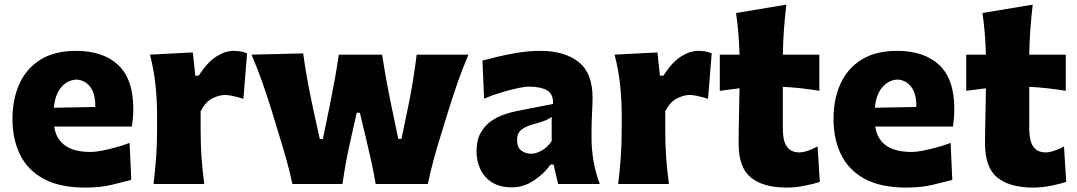

<svg xmlns="http://www.w3.org/2000/svg" viewBox="-20 -807 4721 842"><path d="M354 15.6Q241.7 15.6 171.1 -22.9Q100.6 -61.5 67.6 -129.4Q34.7 -197.3 34.7 -285.2Q34.7 -372.6 65.4 -439.9Q96.2 -507.3 158 -545.7Q219.7 -584 313 -584Q432.1 -584 498.3 -522Q564.5 -460 564.5 -330.1Q564.5 -306.2 562.7 -288.1Q561 -270 558.6 -252H217.8Q225.1 -198.7 264.2 -169.7Q303.2 -140.6 378.4 -140.6Q397.9 -140.6 427 -146.2Q456.1 -151.9 488.3 -160.9Q520.5 -169.9 548.3 -180.2L555.7 -18.1Q520 -8.8 470.2 3.4Q420.4 15.6 354 15.6ZM397.9 -337.9Q398.9 -394.5 376.2 -425.3Q353.5 -456.1 314.9 -458Q274.9 -455.6 248 -423.6Q221.2 -391.6 216.3 -334.5Z M653.3 0Q660.6 -60.1 664.8 -116.9Q668.9 -173.8 668.9 -244.6V-300.8Q668.9 -366.2 662.1 -432.4Q655.3 -498.5 637.7 -567.4L825.7 -577.1L836.4 -475.1H851.6Q889.2 -534.2 928.7 -559.1Q968.3 -584 1004.9 -584Q1016.6 -584 1032.7 -581.8Q1048.8 -579.6 1063.5 -572.8L1047.4 -373.5Q1026.4 -380.4 1003.9 -385.5Q981.4 -390.6 967.3 -390.6Q941.9 -390.6 911.6 -375.7Q881.3 -360.8 859.9 -319.3V-233.9Q859.9 -171.4 863.8 -115.7Q867.7 -60.1 876 0Z M1262.2 0Q1251 -53.7 1235.8 -107.7Q1220.7 -161.6 1203.6 -216.3L1172.9 -316.9Q1153.3 -380.4 1131.8 -442.1Q1110.4 -503.9 1083 -567.4L1309.6 -572.8Q1316.9 -516.6 1328.1 -455.6Q1339.4 -394.5 1351.6 -337.9L1382.3 -197.8H1396L1425.3 -340.3Q1437 -397.5 1447.3 -453.9Q1457.5 -510.3 1465.8 -567.4H1655.8Q1664.1 -512.7 1674.6 -454.8Q1685.1 -397 1696.8 -340.8L1726.6 -197.8H1740.7L1771 -344.2Q1782.2 -397.9 1791.7 -457.5Q1801.3 -517.1 1807.1 -567.4H2034.2Q2007.3 -503.9 1985.8 -441.7Q1964.4 -379.4 1944.8 -316.9L1914.1 -217.3Q1896.5 -162.1 1881.8 -107.2Q1867.2 -52.2 1856 0H1627.4Q1619.6 -47.4 1608.6 -97.9Q1597.7 -148.4 1586.4 -194.8L1558.1 -312.5H1544.4L1517.6 -192.9Q1495.6 -98.6 1481.9 0Z M2225.1 14.6Q2172.9 14.6 2138.4 -6.8Q2104 -28.3 2086.9 -64.2Q2069.8 -100.1 2069.8 -143.1Q2069.8 -191.9 2087.6 -223.9Q2105.5 -255.9 2133.3 -275.4Q2161.1 -294.9 2191.2 -304.9Q2221.2 -314.9 2245.1 -319.8L2405.3 -351.1Q2407.2 -394.5 2378.9 -410.9Q2350.6 -427.2 2296.9 -427.2Q2283.2 -427.2 2250.7 -420.4Q2218.3 -413.6 2178.5 -401.6Q2138.7 -389.6 2103 -374.5L2095.7 -541.5Q2123.5 -548.8 2164.8 -558.8Q2206.1 -568.8 2254.2 -576.4Q2302.2 -584 2350.1 -584Q2455.1 -584 2516.8 -535.6Q2578.6 -487.3 2578.6 -378.4Q2578.6 -350.6 2576.4 -310.8Q2574.2 -271 2574.2 -240.2V-198.7Q2574.2 -154.8 2582 -105Q2589.8 -55.2 2610.4 0H2427.7L2407.7 -85.4H2394.5Q2367.7 -46.9 2322.3 -16.1Q2276.9 14.6 2225.1 14.6ZM2310.1 -132.8Q2331.1 -132.8 2356.9 -147.5Q2382.8 -162.1 2399.4 -189V-294.4Q2390.1 -287.1 2374 -279.8Q2357.9 -272.5 2317.4 -261.7Q2290.5 -254.9 2269 -240Q2247.6 -225.1 2247.6 -192.9Q2247.6 -160.6 2266.1 -146.7Q2284.7 -132.8 2310.1 -132.8Z M2690.9 0Q2698.2 -60.1 2702.4 -116.9Q2706.5 -173.8 2706.5 -244.6V-300.8Q2706.5 -366.2 2699.7 -432.4Q2692.9 -498.5 2675.3 -567.4L2863.3 -577.1L2874 -475.1H2889.2Q2926.8 -534.2 2966.3 -559.1Q3005.9 -584 3042.5 -584Q3054.2 -584 3070.3 -581.8Q3086.4 -579.6 3101.1 -572.8L3085 -373.5Q3064 -380.4 3041.5 -385.5Q3019 -390.6 3004.9 -390.6Q2979.5 -390.6 2949.2 -375.7Q2918.9 -360.8 2897.5 -319.3V-233.9Q2897.5 -171.4 2901.4 -115.7Q2905.3 -60.1 2913.6 0Z M3430.7 15.6Q3327.6 15.6 3273.4 -28.1Q3219.2 -71.8 3219.2 -177.2Q3219.2 -231 3220.7 -289.6Q3222.2 -348.1 3223.1 -419.9L3136.7 -408.7V-567.4H3223.1Q3221.7 -616.7 3218 -660.4Q3214.4 -704.1 3208 -750L3428.2 -786.6Q3421.9 -729.5 3418 -678.7Q3414.1 -627.9 3413.1 -567.4H3573.2V-408.7Q3533.2 -415.5 3492.7 -419.9Q3452.1 -424.3 3413.1 -426.3V-239.7Q3413.1 -190.4 3430.4 -164.6Q3447.8 -138.7 3485.8 -138.7Q3501.5 -138.7 3523.2 -146Q3544.9 -153.3 3565.4 -165L3575.2 -9.3Q3552.2 -1.5 3511 7.1Q3469.7 15.6 3430.7 15.6Z M3954.6 15.6Q3842.3 15.6 3771.7 -22.9Q3701.2 -61.5 3668.2 -129.4Q3635.3 -197.3 3635.3 -285.2Q3635.3 -372.6 3666 -439.9Q3696.8 -507.3 3758.5 -545.7Q3820.3 -584 3913.6 -584Q4032.7 -584 4098.9 -522Q4165 -460 4165 -330.1Q4165 -306.2 4163.3 -288.1Q4161.6 -270 4159.2 -252H3818.4Q3825.7 -198.7 3864.7 -169.7Q3903.8 -140.6 3979 -140.6Q3998.5 -140.6 4027.6 -146.2Q4056.6 -151.9 4088.9 -160.9Q4121.1 -169.9 4148.9 -180.2L4156.2 -18.1Q4120.6 -8.8 4070.8 3.4Q4021 15.6 3954.6 15.6ZM3998.5 -337.9Q3999.5 -394.5 3976.8 -425.3Q3954.1 -456.1 3915.5 -458Q3875.5 -455.6 3848.6 -423.6Q3821.8 -391.6 3816.9 -334.5Z M4511.2 15.6Q4408.2 15.6 4354 -28.1Q4299.8 -71.8 4299.8 -177.2Q4299.8 -231 4301.3 -289.6Q4302.7 -348.1 4303.7 -419.9L4217.3 -408.7V-567.4H4303.7Q4302.2 -616.7 4298.6 -660.4Q4294.9 -704.1 4288.6 -750L4508.8 -786.6Q4502.4 -729.5 4498.5 -678.7Q4494.6 -627.9 4493.7 -567.4H4653.8V-408.7Q4613.8 -415.5 4573.2 -419.9Q4532.7 -424.3 4493.7 -426.3V-239.7Q4493.7 -190.4 4511 -164.6Q4528.3 -138.7 4566.4 -138.7Q4582 -138.7 4603.8 -146Q4625.5 -153.3 4646 -165L4655.8 -9.3Q4632.8 -1.5 4591.6 7.1Q4550.3 15.6 4511.2 15.6Z"/></svg>

Font: Pinar DS4 ExtraBold
Style: Regular
Weight: 800
Designer: Amin Abedi
Version: Version 3.000